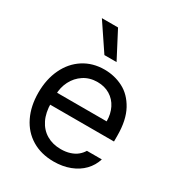

<svg xmlns="http://www.w3.org/2000/svg" viewBox="-184 -876 920 1001"><g transform="rotate(30 276.5 -375.5)"><path d="M42.1 -261Q42.1 -341.9 72.2 -404.7Q102.2 -467.5 156.6 -502.4Q211 -537.3 281.8 -537.3Q342.2 -537.3 394.2 -510.7Q446.1 -484.1 478.6 -424.7Q511 -365.3 511 -272.1V-236.9H100.1V-308.7H425.4Q425.4 -352.9 407.8 -388.1Q390.2 -423.3 357.7 -443Q325.3 -462.7 282.5 -462.7Q235.8 -462.7 200.4 -439.6Q165.1 -416.4 145.7 -378.3Q126.4 -340.1 126.4 -296.3V-247.9Q126.4 -189.6 146.8 -148.3Q167.1 -107 204.1 -85.3Q241 -63.5 290.1 -63.5Q320.4 -63.5 345 -71.5Q369.5 -79.4 386.2 -93.2Q403 -107 413 -124.3H502.8Q490.3 -83.9 461 -53.3Q431.6 -22.8 387.6 -5.9Q343.6 11 290.1 11Q214.4 11 158.3 -22.8Q102.2 -56.6 72.2 -118.3Q42.1 -179.9 42.1 -261ZM134.7 -762.4H232L315.6 -602.2H242.4Z"/></g></svg>

Font: Pretendard Variable
Style: Regular
Weight: 400
Designer: Base glyphs from Inter by Rasmus Andersson; Hangul glyphs from Noto Sans CJK(Source Han Sans) by Jang Soo-young and Kang
Foundry: Kil Hyung-jin
Version: Version 1.100;FEAKit 1.0